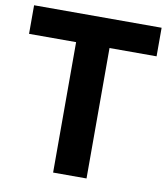

<svg xmlns="http://www.w3.org/2000/svg" viewBox="-83 -810 768 880"><g transform="rotate(10 301.0 -370.0)"><path d="M223.5 0V-607H4.5V-740H598V-607H379V0Z"/></g></svg>

Font: Encode Sans SemiCondensed
Style: Bold
Weight: 700
Width: 4
Designer: Multiple Designers
Foundry: Impallari Type
Version: Version 3.002